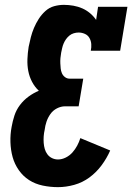

<svg xmlns="http://www.w3.org/2000/svg" viewBox="-20 -763 545 791"><path d="M219 8Q187 8 156 1.5Q125 -5 100 -21Q75 -37 57.5 -62Q40 -87 32 -116Q24 -145 23 -177.5Q22 -210 28 -241Q32 -264 39.5 -287Q47 -310 62 -330Q77 -350 97.5 -365Q118 -380 140 -389Q123 -405 112 -426Q101 -447 96.5 -470.5Q92 -494 93 -519.5Q94 -545 98 -570Q102 -590 107 -609.5Q112 -629 120 -648Q128 -667 139.5 -685Q151 -703 167 -717.5Q183 -732 203 -737.5Q223 -743 243 -743Q263 -743 282.5 -739.5Q302 -736 319 -728.5Q336 -721 350.5 -709Q365 -697 376 -681L384 -735H505L475 -554H354Q357 -568 356 -581.5Q355 -595 348.5 -606.5Q342 -618 329.5 -623.5Q317 -629 304 -629Q294 -629 284 -626Q274 -623 266 -616.5Q258 -610 252 -601.5Q246 -593 242 -583.5Q238 -574 236 -564.5Q234 -555 232 -546Q230 -535 229 -524Q228 -513 228.5 -502Q229 -491 230 -481Q231 -471 235 -461.5Q239 -452 247.5 -445.5Q256 -439 266 -439H323L304 -325H248Q231 -325 214.5 -316.5Q198 -308 187.5 -293Q177 -278 171.5 -261.5Q166 -245 164 -228Q161 -215 160 -201.5Q159 -188 160 -174.5Q161 -161 164.5 -149Q168 -137 175.5 -127Q183 -117 194.5 -111.5Q206 -106 219 -106Q235 -106 251 -114Q267 -122 278.5 -135Q290 -148 298 -163Q306 -178 311 -194L434 -143Q420 -111 398.5 -82Q377 -53 348.5 -32Q320 -11 286 -1.5Q252 8 219 8Z"/></svg>

Font: Iosevka Slab Heavy
Style: Italic
Weight: 900
Italic angle: -9°
Monospace: yes
Designer: Belleve Invis
Foundry: Belleve Invis
Version: Version 11.1.0; ttfautohint (v1.8.3)